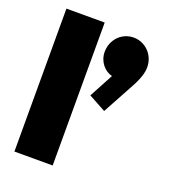

<svg xmlns="http://www.w3.org/2000/svg" viewBox="-134 -828 811 924"><g transform="rotate(20 271.0 -366.0)"><path d="M47 0H243V-732H47ZM291 -600C291 -550 325 -511 364 -502L298 -379L386 -331L473 -491C502 -544 509 -575 509 -600C509 -663 459 -712 400 -712C337 -712 291 -661 291 -600Z"/></g></svg>

Font: MV Cash Black
Style: Regular
Weight: 900
Designer: Rodrigo Fuenzalida
Foundry: fragTYPE
Version: Version 1.100;Glyphs 3.1.2 (3151)